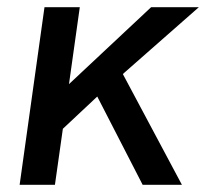

<svg xmlns="http://www.w3.org/2000/svg" viewBox="-20 -513 582 533"><path d="M103.5 -493H201.5L171.5 -279.5L399.5 -493H532L321 -307.5L485 0H376L250 -245L154.5 -155.5L132.5 0H34.5Z"/></svg>

Font: HK Grotesk Medium
Style: Italic
Weight: 500
Italic angle: -8°
Designer: Alfredo Marco Pradil
Foundry: Hanken Design Co.
Version: Version 3.004